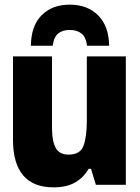

<svg xmlns="http://www.w3.org/2000/svg" viewBox="-20 -796 603 827"><path d="M211 11Q123 11 79.5 -41Q36 -93 36 -193V-553H204V-244Q204 -188 220 -159Q236 -130 276 -130Q326 -130 340 -169Q354 -208 354 -277V-553H522V0H393L372 -69H362Q339 -30 302.5 -9.5Q266 11 211 11ZM280 -776Q357 -776 403 -729.5Q449 -683 450 -599H355Q350 -637 330.5 -652Q311 -667 280 -667Q250 -667 231 -652Q212 -637 207 -599H113Q114 -685 159.5 -730.5Q205 -776 280 -776Z"/></svg>

Font: Noto Sans Mono SemiCondensed Black
Style: Regular
Weight: 900
Width: 4
Designer: Monotype Design Team
Foundry: Monotype Imaging Inc.
Version: Version 2.014; ttfautohint (v1.8.4.7-5d5b)